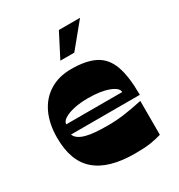

<svg xmlns="http://www.w3.org/2000/svg" viewBox="-169 -819 880 942"><g transform="rotate(-30 271.0 -348.0)"><path d="M325 8Q249 8 193.5 -8Q138 -24 101.5 -56Q65 -88 47.5 -136.5Q30 -185 30 -250Q30 -328 57 -386Q84 -444 135.5 -476Q187 -508 258 -508Q342 -508 392.5 -482Q443 -456 465 -395Q487 -334 487 -230H97Q103 -215 117.5 -205Q132 -195 154.5 -189Q177 -183 207.5 -180.5Q238 -178 277 -178Q324 -178 368.5 -184Q413 -190 474 -203V-11Q443 -2 410.5 3Q378 8 325 8ZM419 -285Q419 -309 374 -326Q329 -343 258 -343Q213 -343 177.5 -335Q142 -327 122 -314Q102 -301 102 -285ZM233 -570 302 -704H422L312 -570Z"/></g></svg>

Font: Ojuju ExtraBold
Style: Regular
Weight: 800
Designer: Chisaokwu Joboson, Mirko Velimirovic
Foundry: Udi Foundry
Version: Version 1.000